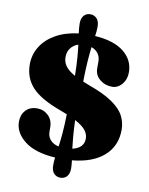

<svg xmlns="http://www.w3.org/2000/svg" viewBox="-98 -880 818 1053"><g transform="rotate(10 311.5 -354.0)"><path d="M361.5 42Q361.5 70.5 347.8 86Q334 101.5 311.5 101.5Q290.5 101.5 276 86.5Q261.5 71.5 261.5 40Q261.5 29.5 262.2 19Q263 8.5 264.5 -2.5Q152 -9.5 93.5 -55.2Q35 -101 35 -162.5Q35 -201 58.2 -226Q81.5 -251 122 -251Q157.5 -251 183.5 -226.2Q209.5 -201.5 209.5 -160V-136.5Q209.5 -110 226.2 -91Q243 -72 273 -65.5Q277.5 -96 281.2 -139.5Q285 -183 286.5 -247Q269.5 -254 250 -261.5Q135.5 -302.5 87.2 -354.5Q39 -406.5 39 -482Q39 -536.5 67.2 -581.8Q95.5 -627 148.2 -656.8Q201 -686.5 274 -695.5Q272 -710 270.8 -723.2Q269.5 -736.5 269.5 -750.5Q269.5 -779 283 -794.5Q296.5 -810 319.5 -810Q340 -810 354.8 -795Q369.5 -780 369.5 -748.5Q369.5 -735.5 368.2 -723.2Q367 -711 365 -697Q471.5 -690 526.8 -645.2Q582 -600.5 582 -532.5Q582 -493 559 -466Q536 -439 504.5 -439Q465 -439 436 -462.8Q407 -486.5 407 -525V-563.5Q407 -587.5 393.8 -606.2Q380.5 -625 356 -633.5Q352 -601 348.5 -554.5Q345 -508 344 -439.5Q359 -433 376.5 -426.5Q465 -395 513 -361.5Q561 -328 579.2 -291.8Q597.5 -255.5 597.5 -215.5Q597.5 -125.5 535.2 -70Q473 -14.5 358 -3.5Q359.5 8.5 360.5 19.5Q361.5 30.5 361.5 42ZM225 -554.5Q225 -528 240.8 -505.8Q256.5 -483.5 294 -462.5Q293 -521.5 289.8 -563Q286.5 -604.5 282.5 -634.5Q256.5 -626 240.8 -605.5Q225 -585 225 -554.5ZM412.5 -133.5Q412.5 -158 395.8 -179.8Q379 -201.5 337 -224Q339 -170.5 342.2 -132.5Q345.5 -94.5 349 -66.5Q412.5 -81.5 412.5 -133.5Z"/></g></svg>

Font: Fraunces 72pt S100 Black
Style: Regular
Weight: 900
Version: Version 1.000; ttfautohint (v1.8.3)